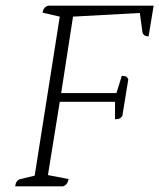

<svg xmlns="http://www.w3.org/2000/svg" viewBox="-20 -661 565 681"><path d="M34 0Q36 -22 53 -26L103 -38L192 -602L131 -616Q134 -637 152 -641H525L507 -532Q488 -532 485 -548L476 -615L239 -602L197 -331H393L412 -392Q420 -392 426 -390Q432 -388 435 -379L414 -250Q409 -242 402 -240Q395 -238 388 -238V-300H192L150 -40L223 -26Q220 -5 203 0Z"/></svg>

Font: Petrona ExtraLight
Style: Italic
Weight: 200
Italic angle: -9°
Designer: Ringo R. Seeber
Foundry: Ringo R. Seeber
Version: Version 2.001; ttfautohint (v1.8.3)